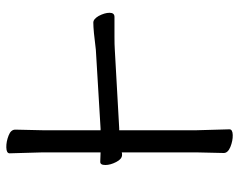

<svg xmlns="http://www.w3.org/2000/svg" viewBox="-94 -652 757 608"><g transform="rotate(-90 284.0 -347.5)"><path d="M123 4Q104 -4 104 -17L106 -106V-340Q104 -339 99 -339H98Q85 -339 75.5 -357.5Q66 -376 66 -392Q66 -409 77 -408H78L106 -407V-589L103 -695Q103 -705 121.5 -705.5Q140 -706 160 -698Q178 -691 178 -677L176 -588V-407H181L431 -422Q493 -430 517 -430Q528 -430 538 -413Q548 -394 548 -378.5Q548 -363 535 -363H473Q446 -363 432 -362L182 -348H176V-105L179 1Q179 11 161 11.5Q143 12 123 4Z"/></g></svg>

Font: LXGW Bright TC
Style: Regular
Weight: 400
Designer: Christian Thalmann (Catharsis Fonts)
Foundry: LXGW / Christian Thalmann (Catharsis Fonts) / Fontworks Inc.
Version: Version 5.501